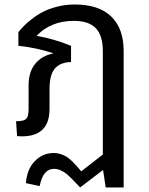

<svg xmlns="http://www.w3.org/2000/svg" viewBox="-20 -594 658 846"><path d="M309.1 -574.2Q415.5 -574.2 470.2 -521.2Q524.9 -468.3 524.9 -369.1V231.9H445.8L434.1 154.8L333 231.9Q290 186 275.9 174.3Q245.6 149.9 217.8 149.9Q169.4 149.9 154.8 226.1L94.2 212.9Q98.6 151.9 133.3 116Q168 80.1 217.8 80.1Q233.4 80.1 248 85.2Q262.7 90.3 272.9 96.4Q283.2 102.5 296.6 115.5Q310.1 128.4 316.9 136.2Q323.7 144 337.9 161.1L433.1 86.9V-369.1Q433.1 -437.5 402.1 -469.7Q371.1 -502 305.2 -502Q204.1 -502 141.1 -436Q219.7 -422.4 293 -392.1V-320.8Q245.6 -319.3 221.9 -292.2Q198.2 -265.1 198.2 -201.2V-113.8Q198.2 6.8 76.2 6.8Q64.9 6.8 55.2 5.9L50.8 -60.1H57.1Q65.4 -60.1 72 -61.3Q78.6 -62.5 83.5 -63.5Q88.4 -64.5 92 -68.1Q95.7 -71.8 98.1 -73.7Q100.6 -75.7 102.1 -82Q103.5 -88.4 104.2 -91.1Q105 -93.8 105.5 -102.8Q106 -111.8 106 -115.2Q106 -118.7 106 -129.9V-217.8Q106 -276.9 135 -312.7Q164.1 -348.6 215.8 -358.9Q137.7 -384.8 61 -392.1V-452.1Q72.3 -466.3 84.5 -479Q96.7 -491.7 120.4 -510.3Q144 -528.8 169.7 -542Q195.3 -555.2 232.2 -564.7Q269 -574.2 309.1 -574.2Z"/></svg>

Font: FiraGO
Style: Regular
Weight: 400
Designer: bBox Type
Foundry: bBox Type GmbH
Version: Version 1.001;PS 001.001;hotconv 1.0.88;makeotf.lib2.5.64775